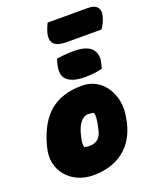

<svg xmlns="http://www.w3.org/2000/svg" viewBox="-183 -1131 1024 1250"><g transform="rotate(-20 329.0 -506.0)"><path d="M371 -562Q425 -562 468 -537.5Q511 -513 538 -470Q565 -427 574 -372.5Q583 -318 569 -258L566 -240Q538 -116 454 -52Q370 12 245 12Q186 12 138.5 -9.5Q91 -31 59.5 -69Q28 -107 17.5 -156.5Q7 -206 22 -262L25 -275Q66 -425 150.5 -493.5Q235 -562 371 -562ZM345 -374Q317 -374 293 -345Q269 -316 257 -265L254 -252Q247 -226 246.5 -209Q246 -192 250 -181Q258 -179 266 -177.5Q274 -176 284 -176Q318 -176 341 -193Q364 -210 374 -251L377 -264Q387 -308 388.5 -330Q390 -352 386 -368Q368 -374 345 -374ZM279 -782Q309 -787 336 -789.5Q363 -792 400 -792Q488 -792 522 -754Q556 -716 540 -655L531 -621Q502 -614 472 -610.5Q442 -607 410 -607Q328 -607 289.5 -640.5Q251 -674 270 -747ZM303 -1024H583Q627 -1024 645.5 -1001.5Q664 -979 654 -942Q647 -917 638 -898Q629 -879 617 -862H380Q308 -862 286 -890.5Q264 -919 282 -974Q287 -990 292.5 -1002Q298 -1014 303 -1024Z"/></g></svg>

Font: Recursive Sn Csl St XBk
Style: Italic
Weight: 1000
Italic angle: -15°
Version: Version 1.085;hotconv 1.1.0;makeotfexe 2.6.0; ttfautohint (v